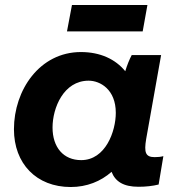

<svg xmlns="http://www.w3.org/2000/svg" viewBox="-20 -741 730 771"><path d="M536 9C565 9 593 6 617 0L636 -114C625 -111 614 -110 601 -110C564 -110 558 -129 567 -183L627 -520H509C500 -503 490 -479 483 -455C444 -503 383 -532 305 -532C139 -532 36 -379 36 -222C36 -84 126 10 264 10C329 10 385 -13 428 -51C443 -12 476 9 536 9ZM336 -417C382 -417 445 -382 445 -288C445 -214 404 -98 306 -98C235 -98 191 -149 191 -229C191 -307 235 -417 336 -417ZM249 -615H553L572 -721H269Z"/></svg>

Font: Fixel Display 20240404
Style: Bold Italic
Weight: 700
Italic angle: -10°
Designer: AlfaBravo + MacPaw
Foundry: Kyrylo Tkachov, Marchela Mozhyna, Serhii Makarenko, Maria Weinstein, Zakhar Kryvoshyya
Version: Version 1.211;Glyphs 3.2 (3225)